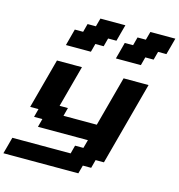

<svg xmlns="http://www.w3.org/2000/svg" viewBox="-187 -1133 1295 1392"><g transform="rotate(15 460.5 -437.5)"><path d="M-33.7 125H528.8L545.9 62.5H608.4L625 0H687.5Q715.3 -104 771.2 -312.3Q827.1 -520.5 855 -625H667.5Q650.4 -562.5 617.2 -437.5Q584 -312.5 566.9 -250H316.9L333.5 -312.5H271L355 -625H167.5Q150.9 -562.5 117.2 -437.5Q83.5 -312.5 66.9 -250H129.4L112.8 -187.5H175.3L158.7 -125H533.7L516.6 -62.5H454.1L437.5 0H0Q-5.4 21 -16.6 62.5Q-27.8 104 -33.7 125ZM576.2 -750H763.7L780.3 -812.5H842.8L859.4 -875H921.9Q927.7 -896 939 -937.5Q950.2 -979 955.6 -1000H768.1L751 -937.5H688.5L671.9 -875H609.4Q604 -854 593 -812.5Q582 -771 576.2 -750ZM201.2 -750H388.7L405.3 -812.5H467.8L484.4 -875H546.9Q552.2 -895.5 563.5 -937.3Q574.7 -979 580.6 -1000H393.1L376 -937.5H313.5L296.9 -875H234.4Q229 -854 217.8 -812.5Q206.5 -771 201.2 -750Z"/></g></svg>

Font: Faithful 32x
Style: SemiboldOblique
Weight: 400
Foundry: Faithful Resource Pack
Version: Version 1.0; January 27, 2023